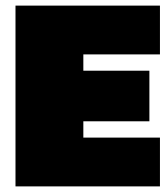

<svg xmlns="http://www.w3.org/2000/svg" viewBox="-20 -664 595 684"><path d="M35.2 0V-644H549.8V-470.2H276.9V-412.1H512.2V-231.9H276.9V-173.8H549.8V0Z"/></svg>

Font: Kanit Black
Style: Regular
Weight: 900
Designer: Katatrad Team
Foundry: CadsonDemak
Version: Version 1.000;PS 001.000;hotconv 1.0.88;makeotf.lib2.5.64775